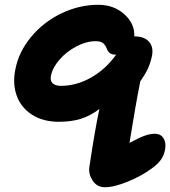

<svg xmlns="http://www.w3.org/2000/svg" viewBox="-20 -556 708 798"><path d="M416 222.2Q383.8 222.2 365.7 195.6Q347.7 168.9 351.1 140.1Q374.5 -17.1 393.1 -103Q356 -74.7 316.4 -62.3Q276.9 -49.8 225.1 -49.8Q158.2 -49.8 112.3 -79.8Q66.4 -109.9 49.1 -159.4Q31.7 -209 43.9 -268.1Q58.1 -341.3 109.9 -403.3Q161.6 -465.3 235.8 -500.7Q310.1 -536.1 388.2 -536.1Q453.6 -536.1 497.3 -496.3Q541 -456.5 538.1 -404.8Q579.6 -404.8 599.1 -382.8Q618.7 -360.8 611.8 -324.2Q605 -292 593.5 -268.3Q582 -244.6 563 -217.8Q541.5 -108.9 518.1 38.1Q555.7 17.6 579.1 8.8Q602.5 0 624 0Q647.9 0 659.7 18.8Q671.4 37.6 666 65.9Q661.1 91.3 647.7 109.4Q634.3 127.4 610.8 144Q572.3 173.3 513.7 197.8Q455.1 222.2 416 222.2ZM191.9 -241.2Q187.5 -221.2 198.5 -210.2Q209.5 -199.2 232.9 -199.2Q297.9 -199.2 358.9 -233.9Q419.9 -268.6 462.9 -329.1H457Q432.1 -329.1 422.9 -356Q416 -371.6 406.2 -378.2Q396.5 -384.8 377 -384.8Q338.9 -384.8 297.9 -363.3Q256.8 -341.8 227.5 -308.3Q198.2 -274.9 191.9 -241.2Z"/></svg>

Font: Shantell Sans Irregular Bouncy
Style: Bold Italic
Weight: 700
Italic angle: -11.31°
Designer: Stephen Nixon, Anya Danilova, Shantell Martin
Foundry: Arrow Type
Version: Version 1.006;[9816181b4]